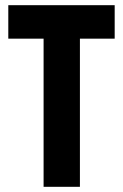

<svg xmlns="http://www.w3.org/2000/svg" viewBox="-20 -720 473 740"><path d="M422 -700V-571H288V0H148V-571H12V-700Z"/></svg>

Font: Phudu Light SemiBold
Style: Regular
Weight: 600
Version: Version 1.005;gftools[0.9.23]